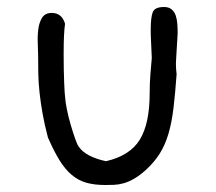

<svg xmlns="http://www.w3.org/2000/svg" viewBox="-20 -545 618 549"><path d="M485 -333Q481 -277 476 -235.5Q471 -194 461.5 -162Q452 -130 436.5 -105.5Q421 -81 397 -59Q379 -43 363.5 -34Q348 -25 333.5 -21Q319 -17 306 -16.5Q293 -16 281 -16Q250 -16 227 -22.5Q204 -29 185 -45Q166 -61 150 -87Q134 -113 117 -152Q107 -190 101.5 -221.5Q96 -253 93 -281Q90 -309 89.5 -334.5Q89 -360 89 -386Q89 -401 88 -421.5Q87 -442 89.5 -461.5Q92 -481 100.5 -494.5Q109 -508 128 -508Q157 -508 166 -477Q164 -464 163 -442.5Q162 -421 162 -391Q162 -343 163.5 -308.5Q165 -274 166 -269Q167 -253 171.5 -231Q176 -209 182.5 -187Q189 -165 195 -148Q201 -131 205 -126Q224 -97 283 -84Q352 -100 380 -146Q408 -192 408 -279Q408 -307 410 -332Q412 -357 414 -379L411 -448V-462Q411 -494 416.5 -509.5Q422 -525 449 -525Q463 -525 471 -518Q479 -511 482.5 -500.5Q486 -490 487 -477Q488 -464 488 -451Q488 -445 487 -433Q486 -421 485.5 -408Q485 -395 484 -382.5Q483 -370 483 -364Q483 -356 483.5 -348Q484 -340 485 -333Z"/></svg>

Font: Gaegu
Style: Accents-Regular
Weight: 400
Designer: JIKJI
Foundry: JIKJI
Version: Version 1.00